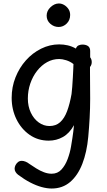

<svg xmlns="http://www.w3.org/2000/svg" viewBox="-20 -804 616 1103"><path d="M47 -242Q47 -304 69 -359.5Q91 -415 129 -457.5Q167 -500 216.5 -524.5Q266 -549 320 -549Q345 -549 369 -543.5Q393 -538 416 -525Q421 -539 432 -543.5Q443 -548 453 -548Q473 -548 485.5 -539.5Q498 -531 498 -511V-475Q503 -468 505 -461.5Q507 -455 507 -447Q507 -431 497 -419V-392Q497 -354 497.5 -315.5Q498 -277 498 -236Q498 -182 495 -127Q492 -72 487 -18Q479 70 453 137Q427 204 383 241.5Q339 279 277 279Q250 279 219 270.5Q188 262 154 244.5Q120 227 84 200Q75 193 69.5 184Q64 175 64 165Q64 155 69 145Q74 135 83 127.5Q92 120 105 120Q115 120 126.5 124.5Q138 129 148 137Q167 150 188.5 163.5Q210 177 232.5 185.5Q255 194 277 194Q311 194 333 170Q355 146 368.5 110Q382 74 388 38Q393 8 396 -11.5Q399 -31 401 -47.5Q403 -64 405 -85Q379 -38 341.5 -17Q304 4 260 4Q198 4 150 -29.5Q102 -63 74.5 -119Q47 -175 47 -242ZM264 -80Q301 -80 325.5 -102Q350 -124 365.5 -165.5Q381 -207 391 -264Q393 -279 395 -305Q397 -331 398.5 -359Q400 -387 401 -408.5Q402 -430 402 -436Q383 -451 360 -458Q337 -465 320 -465Q283 -465 250.5 -447Q218 -429 193 -397Q168 -365 154 -324Q140 -283 140 -238Q140 -193 157 -157Q174 -121 202.5 -100.5Q231 -80 264 -80ZM317 -649Q290 -649 269 -667.5Q248 -686 248 -714Q248 -742 270.5 -763Q293 -784 318 -784Q334 -784 348.5 -775.5Q363 -767 373 -752.5Q383 -738 383 -718Q383 -688 363 -668.5Q343 -649 317 -649Z"/></svg>

Font: Playpen Sans Thai
Style: Regular
Weight: 400
Designer: Sirin Gunkloy, Laura Meseguer, Veronika Burian, José Scaglione
Foundry: TypeTogether
Version: Version 2.000